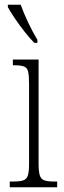

<svg xmlns="http://www.w3.org/2000/svg" viewBox="-20 -786 268 806"><path d="M21 0V-24H36Q64 -24 78 -29Q92 -34 97 -49.5Q102 -65 102 -99V-434Q102 -469 98 -485.5Q94 -502 80.5 -507Q67 -512 41 -512H34V-536H142V-100Q142 -66 147 -50Q152 -34 166 -29Q180 -24 207 -24H220V0ZM124 -606Q106 -624 83.5 -652.5Q61 -681 41.5 -710Q22 -739 13 -756V-766H67Q79 -732 99 -690Q119 -648 137 -619V-606Z"/></svg>

Font: Noto Serif Bengali ExtraCondensed ExtraLight
Style: Regular
Weight: 200
Width: 2
Designer: Juan Bruce, Universal Thirst, Indian Type Foundry and the Monotype Design Team.
Foundry: Monotype Imaging Inc.
Version: Version 2.003; ttfautohint (v1.8.4.7-5d5b)